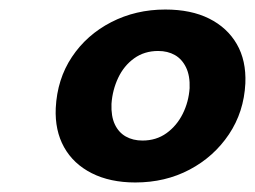

<svg xmlns="http://www.w3.org/2000/svg" viewBox="-20 -732 535 403"><path d="M264 -349Q211 -349 172.5 -368.5Q134 -388 114.5 -423Q95 -458 97 -505Q100 -566 131 -612.5Q162 -659 213.5 -685.5Q265 -712 327 -712Q381 -712 419 -693Q457 -674 477 -639.5Q497 -605 495 -557Q492 -497 460.5 -450Q429 -403 378 -376Q327 -349 264 -349ZM279 -437Q308 -437 329.5 -452.5Q351 -468 363.5 -493Q376 -518 378 -547Q379 -573 370.5 -590.5Q362 -608 347 -616.5Q332 -625 312 -625Q283 -625 261.5 -609.5Q240 -594 228 -568.5Q216 -543 214 -514Q213 -488 221 -471Q229 -454 244 -445.5Q259 -437 279 -437Z"/></svg>

Font: DM Sans Black
Style: Italic
Weight: 900
Italic angle: -10°
Designer: Colophon Foundry, Jonny Pinhorn
Foundry: Colophon Foundry
Version: Version 4.004;gftools[0.9.30]